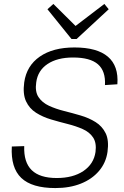

<svg xmlns="http://www.w3.org/2000/svg" viewBox="-20 -948 631 975"><path d="M261 7Q142 7 88 -44.5Q34 -96 40 -204L103 -206Q100 -124 141 -84Q182 -44 268 -44Q351 -44 403.5 -79.5Q456 -115 465 -176Q471 -222 453 -249.5Q435 -277 400 -292.5Q365 -308 323 -318.5Q281 -329 239 -341.5Q197 -354 163 -375.5Q129 -397 112 -434Q95 -471 103 -530Q115 -614 182 -660.5Q249 -707 358 -707Q473 -707 528 -660Q583 -613 576 -520L513 -516Q517 -587 477.5 -621.5Q438 -656 351 -656Q271 -656 221.5 -623Q172 -590 164 -530Q157 -483 175.5 -455Q194 -427 228.5 -411Q263 -395 305 -384.5Q347 -374 389.5 -361.5Q432 -349 465.5 -328Q499 -307 516.5 -271.5Q534 -236 526 -177Q518 -121 482.5 -79.5Q447 -38 390.5 -15.5Q334 7 261 7ZM532 -901 369 -750H343L221 -901L251 -928L375 -805H349L510 -928Z"/></svg>

Font: Pathway Extreme 28pt ExtraLight
Style: Italic
Weight: 250
Italic angle: -8°
Designer: Eduardo Rodriguez Tunni
Foundry: Eduardo Rodriguez Tunni
Version: Version 1.001;gftools[0.9.26]